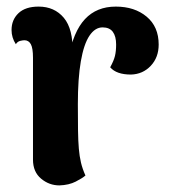

<svg xmlns="http://www.w3.org/2000/svg" viewBox="-20 -551 513 582"><path d="M160 11Q129 11 104.5 -9.5Q80 -30 80 -67V-376Q80 -405 73.5 -417Q67 -429 54 -429Q49 -429 41 -427Q33 -425 28 -417Q15 -437 15 -460Q15 -491 36 -511Q57 -531 97 -531Q145 -531 173.5 -497Q202 -463 200 -392V-366L188 -376Q202 -455 237.5 -493Q273 -531 331 -531Q388 -531 424.5 -500.5Q461 -470 461 -416Q461 -377 437 -351.5Q413 -326 377 -325Q333 -325 314 -347Q325 -367 328.5 -381.5Q332 -396 332 -416Q332 -441 322 -454.5Q312 -468 291 -468Q268 -468 251 -442.5Q234 -417 225 -365Q216 -313 216 -235Q216 -188 216.5 -155.5Q217 -123 219 -100Q221 -77 225.5 -58Q230 -39 239 -19Q230 -11 209.5 -0.5Q189 10 160 11Z"/></svg>

Font: Arima Thin
Style: Bold
Weight: 700
Version: Version 1.100